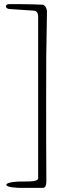

<svg xmlns="http://www.w3.org/2000/svg" viewBox="-20 -858 338 936"><path d="M188 -835C133 -838 48 -838 28 -838C17 -838 9 -836 9 -826C9 -823 12 -815 27 -814L145 -806C164 -805 166 -785 166 -776V10C166 27 134 27 75 27C71 27 11 29 11 43C11 56 66 58 87 58H187C199 58 206 51 206 23C205 -42 205 -301 205 -366C205 -575 205 -591 209 -800C209 -816 200 -834 188 -835Z"/></svg>

Font: Life Savers
Style: Regular
Weight: 400
Designer: Pablo Impallari, Rodrigo Fuenzalida, Brenda Gallo
Foundry: Pablo Impallari, Rodrigo Fuenzalida, Brenda Gallo
Version: Version 3.000